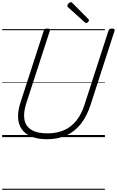

<svg xmlns="http://www.w3.org/2000/svg" viewBox="-20 -1263 1076 1768"><path d="M414 19Q326 19 268 -5.5Q210 -30 179.5 -74.5Q149 -119 146.5 -180.5Q144 -242 168 -317L383 -981Q386 -991 393 -995.5Q400 -1000 416 -1000Q430 -1000 436.5 -995.5Q443 -991 439 -980L222 -312Q194 -226 204.5 -164Q215 -102 267.5 -68.5Q320 -35 417 -35Q504 -35 570.5 -64.5Q637 -94 684.5 -154Q732 -214 760 -304L979 -981Q983 -991 989.5 -995.5Q996 -1000 1012 -1000Q1041 -1000 1035 -980L815 -301Q781 -194 725 -123Q669 -52 591.5 -16.5Q514 19 414 19ZM773 -1051Q770 -1051 767 -1053Q764 -1055 760 -1058L608 -1195Q603 -1200 601.5 -1203Q600 -1206 600 -1210Q600 -1217 605.5 -1224.5Q611 -1232 619 -1237.5Q627 -1243 634 -1243Q638 -1243 641 -1240.5Q644 -1238 648 -1234L793 -1088Q797 -1084 798 -1081Q799 -1078 799 -1075Q799 -1068 790 -1059.5Q781 -1051 773 -1051ZM0 475H946V485H0ZM0 -20H946V0H0ZM0 -505H946V-500H0ZM0 -995H946V-985H0Z"/></svg>

Font: Playwrite CZ Guides
Style: Regular
Weight: 400
Designer: Veronika Burian, José Scaglione
Foundry: TypeTogether
Version: Version 1.003